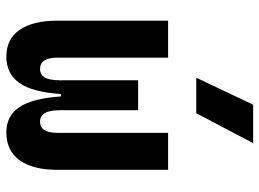

<svg xmlns="http://www.w3.org/2000/svg" viewBox="-130 -706 845 626"><g transform="rotate(90 293.0 -392.5)"><path d="M411.1 9.8Q357.4 9.8 328.9 -32.5Q300.3 -74.7 293.9 -168H286.1Q279.8 -74.7 249.8 -32.5Q219.7 9.8 164.1 9.8Q106.9 9.8 76.9 -33.4Q46.9 -76.7 46.9 -156.2V-517.6H167.5V-156.2Q167.5 -100.1 204.6 -100.1Q222.7 -100.1 231.9 -115.2Q241.2 -130.4 241.2 -166L243.2 -168H241.2V-419.9H338.9V-168H336.9L338.9 -166Q338.9 -130.4 348.4 -115.2Q357.9 -100.1 376 -100.1Q412.6 -100.1 412.6 -156.2V-517.6H533.2V-156.2Q533.2 -76.7 502 -33.4Q470.7 9.8 411.1 9.8ZM232.9 -609.4 320.8 -794.9H446.3L348.6 -609.4Z"/></g></svg>

Font: CaskaydiaCove NFP SemiBold
Style: Regular
Weight: 600
Designer: Aaron Bell
Foundry: Saja Typeworks
Version: Version 2111.001; VTT 6.35;Nerd Fonts 3.1.1